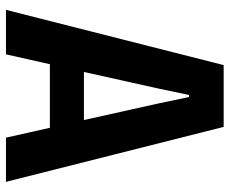

<svg xmlns="http://www.w3.org/2000/svg" viewBox="-83 -686 769 643"><g transform="rotate(90 301.5 -364.5)"><path d="M13 0H162L195 -147H408L441 0H589L405 -729H198ZM276 -508 298 -613H305L327 -508L382 -261H221Z"/></g></svg>

Font: Mona Sans SemiCondensed
Style: Bold
Weight: 700
Width: 4
Designer: Deni Anggara
Foundry: GitHub
Version: Version 2.000